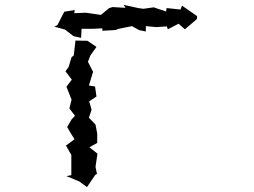

<svg xmlns="http://www.w3.org/2000/svg" viewBox="-20 -738 1040 786"><path d="M243 -690 215 -635 202 -629 246 -617 281 -590 312 -583 314 -620H357L399 -622V-612L452 -615L466 -620L520 -631L549 -615L577 -609V-631L620 -627L663 -630L667 -618L711 -641L737 -618L786 -660L787 -672L725 -715L719 -699L662 -705L660 -691L609 -708L567 -702L546 -705L486 -718L494 -706L441 -709L427 -705L393 -677L331 -686L284 -684L286 -697ZM248 -446 274 -412 252 -383 273 -330 264 -294 287 -264 273 -249 255 -218 270 -192 285 -168 250 -142 272 -104V-21L252 -17L305 5L336 28L370 -22L377 -26L371 -55L379 -109L346 -135L378 -153V-191L371 -228L344 -256L355 -289L345 -323L375 -343L369 -384L344 -388L361 -444L340 -485L350 -511L375 -546L338 -571L289 -572L282 -511L273 -504L261 -464Z"/></svg>

Font: チョークS
Style: Regular
Weight: 400
Designer: [Stick] Fontworks Inc.
Foundry: [Stick] Fontworks Inc.
Version: Version 1.200;FEAKit 1.0